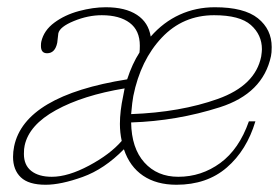

<svg xmlns="http://www.w3.org/2000/svg" viewBox="-20 -500 770 530"><path d="M16 -67Q16 -81 19 -96Q48 -236 331 -281Q345 -324 365 -355Q366 -362 366 -374Q366 -416 338 -437Q310 -458 261 -458Q223 -458 184 -442Q145 -426 141 -408L138 -382Q132 -353 110 -353Q93 -353 93 -373Q93 -381 94 -385Q101 -416 130 -437.5Q159 -459 198 -469.5Q237 -480 272 -480Q326 -480 358 -459Q390 -438 396 -399Q431 -439 476 -459.5Q521 -480 573 -480Q654 -480 692 -449.5Q730 -419 730 -370Q730 -354 728 -345Q706 -242 587 -204Q468 -166 342 -162Q343 -91 378.5 -51.5Q414 -12 472 -12Q536 -12 588 -50Q640 -88 667 -165H685Q661 -85 606 -37.5Q551 10 467 10Q412 10 375 -15Q338 -40 322 -88Q268 -33 208 -11.5Q148 10 106 10Q59 10 37.5 -10.5Q16 -31 16 -67ZM701 -344Q703 -358 703 -364Q703 -404 672.5 -431Q642 -458 571 -458Q485 -458 426.5 -396Q368 -334 348 -235L345 -215L342 -185Q478 -190 581.5 -227Q685 -264 701 -344ZM316 -111Q311 -134 311 -158Q311 -193 320 -235L324 -256Q209 -237 134.5 -196Q60 -155 48 -98Q46 -90 46 -75Q46 -44 66.5 -28Q87 -12 123 -12Q168 -12 226 -43Q284 -74 316 -111Z"/></svg>

Font: Taviraj Thin
Style: Italic
Weight: 250
Italic angle: -12°
Designer: Katatrad Team
Foundry: CadsonDemak
Version: Version 1.001